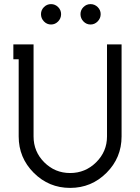

<svg xmlns="http://www.w3.org/2000/svg" viewBox="-20 -895 682 933"><path d="M371.1 -826.2Q371.1 -846.2 385.5 -860.6Q399.9 -875 419.9 -875Q439.9 -875 454.6 -860.6Q469.2 -846.2 469.2 -826.2Q469.2 -806.2 454.6 -791Q439.9 -775.9 419.9 -775.9Q399.9 -775.9 385.5 -790.8Q371.1 -805.7 371.1 -826.2ZM276.9 -826.2Q276.9 -805.7 262.5 -790.8Q248 -775.9 228 -775.9Q208 -775.9 193.6 -790.8Q179.2 -805.7 179.2 -826.2Q179.2 -846.2 193.6 -860.6Q208 -875 228 -875Q248 -875 262.5 -860.6Q276.9 -846.2 276.9 -826.2ZM44.9 -679.2H143.1V-231.9Q143.1 -158.2 195.1 -106.2Q247.1 -54.2 320.8 -54.2Q394.5 -54.2 447.3 -106.4Q500 -158.7 500 -231.9V-679.2H570.8V-231.9Q570.8 -128.4 497.6 -55.2Q424.3 18.1 320.8 18.1Q217.3 18.1 144 -55.2Q70.8 -128.4 70.8 -231.9V-606.9H44.9Z"/></svg>

Font: Rawengulk
Style: Bold
Weight: 700
Version: Version 0.92